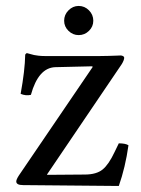

<svg xmlns="http://www.w3.org/2000/svg" viewBox="-20 -617 469 640"><path d="M69.8 -439.9Q72.3 -439.5 80.6 -437Q88.9 -434.6 93.5 -433.6Q98.1 -432.6 107.9 -431.4Q117.7 -430.2 128.9 -430.2H314Q326.7 -430.2 342.5 -430.7Q358.4 -431.2 369.4 -431.6Q380.4 -432.1 381.8 -432.1Q386.7 -432.1 390.4 -429.9Q394 -427.7 394 -424.8Q394 -417 386.2 -403.8L137.2 -36.1V-34.2L264.2 -35.2Q301.8 -35.6 322 -52Q342.3 -68.4 361.8 -109.9L376 -139.2Q398.4 -139.2 408.2 -132.8Q397.9 -59.1 376 2.9L57.1 0Q34.2 0 34.2 -12.2Q34.2 -18.6 43 -32.2L289.1 -394L287.1 -396L164.1 -393.1Q107.9 -391.1 83 -300.8Q65.9 -296.9 48.8 -304.2Q63 -381.8 64 -434.1Q64 -435.5 66.2 -437.7Q68.4 -439.9 69.8 -439.9ZM193.8 -547.9Q193.8 -567.9 208.3 -582.5Q222.7 -597.2 242.2 -597.2Q262.2 -597.2 276.6 -582.5Q291 -567.9 291 -547.9Q291 -528.3 276.6 -514.2Q262.2 -500 242.2 -500Q222.7 -500 208.3 -514.2Q193.8 -528.3 193.8 -547.9Z"/></svg>

Font: Common Serif News
Style: Regular
Weight: 450
Designer: Philipp H. Poll, Khaled Hosny
Foundry: Stefan Peev, Context Ltd.
Version: Version 1.026